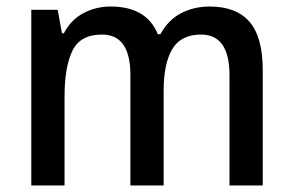

<svg xmlns="http://www.w3.org/2000/svg" viewBox="-20 -569 899 589"><path d="M623 -549Q705 -549 745.5 -502Q786 -455 786 -354V0H684V-338Q684 -463 597 -463Q535 -463 508.5 -418.5Q482 -374 482 -290V0H380V-339Q380 -463 293 -463Q226 -463 202 -413Q178 -363 178 -273V0H76V-539H157L170 -467H176Q198 -509 236.5 -529Q275 -549 319 -549Q430 -549 464 -464H472Q496 -508 535.5 -528.5Q575 -549 623 -549Z"/></svg>

Font: Noto Sans Telugu SemiCondensed Medium
Style: Regular
Weight: 500
Width: 4
Designer: Jelle Bosma - Monotype Design Team
Foundry: Monotype Imaging Inc.
Version: Version 2.005; ttfautohint (v1.8.4.7-5d5b)